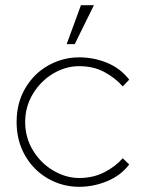

<svg xmlns="http://www.w3.org/2000/svg" viewBox="-20 -703 560 740"><path d="M285 17Q221 17 165.5 -14.5Q110 -46 77 -103Q44 -160 44 -233Q44 -307 78 -364Q112 -421 167.5 -451.5Q223 -482 285 -482Q341 -482 392.5 -461Q444 -440 478 -396L453 -370Q424 -403 382 -425.5Q340 -448 285 -448Q233 -448 185 -419.5Q137 -391 107 -341.5Q77 -292 77 -233Q77 -173 107 -123.5Q137 -74 185.5 -45.5Q234 -17 285 -17Q339 -17 382 -39Q425 -61 453 -93L478 -69Q445 -26 392.5 -4.5Q340 17 285 17ZM342 -683 268 -533H237L292 -683Z"/></svg>

Font: Kreadon
Style: Regular
Weight: 400
Designer: kohakuno
Foundry: StudioGnu
Version: Version 1.000;Glyphs 3.1.2 (3151)